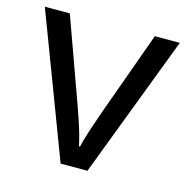

<svg xmlns="http://www.w3.org/2000/svg" viewBox="-85 -617 678 698"><g transform="rotate(15 254.0 -268.0)"><path d="M203 0 0 -536H94L208 -220Q216 -198 225 -171Q234 -144 241 -119.5Q248 -95 251 -78H255Q259 -95 266.5 -120Q274 -145 283.5 -172Q293 -199 300 -220L414 -536H508L304 0Z"/></g></svg>

Font: Noto Sans Old Sogdian
Style: Regular
Weight: 400
Designer: Monotype Design Team
Foundry: Monotype Imaging Inc.
Version: Version 2.002; ttfautohint (v1.8.4.7-5d5b)